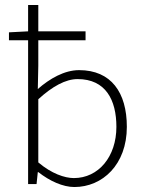

<svg xmlns="http://www.w3.org/2000/svg" viewBox="-20 -740 566 772"><path d="M279 12C392 12 490 -78 490 -230C490 -368 427 -458 298 -458C239 -458 180 -424 132 -382L134 -476V-578H324V-614H134V-720H93V-614L16 -610V-578H93V0H127L132 -48H134C180 -12 233 12 279 12ZM277 -24C240 -24 187 -42 134 -87V-341C191 -393 244 -422 292 -422C405 -422 448 -338 448 -230C448 -110 376 -24 277 -24Z"/></svg>

Font: Source Sans Pro Light
Style: Regular
Weight: 300
Designer: Paul D. Hunt
Foundry: Adobe Systems Incorporated
Version: Version 3.006;hotconv 1.0.111;makeotfexe 2.5.65597